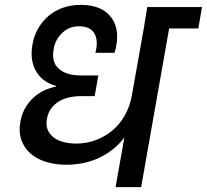

<svg xmlns="http://www.w3.org/2000/svg" viewBox="-20 -769 850 789"><path d="M252 -92Q208 -92 170 -103.5Q132 -115 106 -137.5Q80 -160 68 -193.5Q56 -227 64 -270Q70 -303 85.5 -328.5Q101 -354 121.5 -371.5Q142 -389 165 -399Q188 -409 210 -413V-416Q187 -422 166.5 -435.5Q146 -449 132 -470Q118 -491 112.5 -519.5Q107 -548 113 -584Q119 -621 136.5 -651.5Q154 -682 180 -704Q206 -726 239.5 -737.5Q273 -749 312 -749Q400 -749 438.5 -695.5Q477 -642 451 -552H372Q385 -600 368.5 -630.5Q352 -661 304 -661Q265 -661 236.5 -634.5Q208 -608 201 -570Q190 -515 221 -487Q252 -459 312 -459H384L369 -374H316Q253 -374 216.5 -348.5Q180 -323 173 -281Q168 -256 175.5 -237Q183 -218 199.5 -205Q216 -192 240 -185.5Q264 -179 293 -179Q335 -179 373 -193Q411 -207 441.5 -232.5Q472 -258 492.5 -294Q513 -330 521 -373V-372L571 -653L585 -740H810L795 -652H675L560 0H455L491 -204Q451 -151 389.5 -121.5Q328 -92 252 -92Z"/></svg>

Font: SVN-Poppins Medium
Style: Italic
Weight: 500
Italic angle: -10°
Designer: Ninad Kale (Devanagari), Jonny Pinhorn (Latin)
Foundry: Indian Type Foundry
Version: Version 3.002 2017; ttfautohint (v1.8.3)